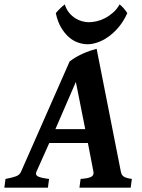

<svg xmlns="http://www.w3.org/2000/svg" viewBox="-47 -869 658 889"><path d="M181.2 -207 121.6 -73.7Q115.2 -58.6 129.4 -51.8Q143.6 -44.9 180.2 -40.5L174.8 0H-26.9L-21.5 -40.5Q10.3 -46.4 27.1 -52.7Q43.9 -59.1 50.3 -73.7L275.4 -584.5Q289.6 -595.7 305.4 -604.7Q321.3 -613.8 337.6 -621.1Q354 -628.4 370.1 -633.8Q386.2 -639.2 400.4 -643.1L512.7 -73.7Q514.2 -66.9 516.8 -61.5Q519.5 -56.2 524.9 -52.2Q530.3 -48.3 539.6 -45.4Q548.8 -42.5 563.5 -40.5L558.1 0H320.8L326.2 -40.5Q361.8 -43 375.2 -50.3Q388.7 -57.6 385.7 -73.7L359.9 -207ZM347.7 -271 304.2 -489.7 209.5 -271ZM542.5 -808.1Q524.4 -768.6 500.7 -741.2Q477.1 -713.9 451.9 -696.8Q426.8 -679.7 402.6 -671.9Q378.4 -664.1 358.9 -664.1Q337.4 -664.1 314.7 -671.9Q292 -679.7 272 -697Q252 -714.4 235.8 -741.7Q219.7 -769 211.4 -808.1Q214.8 -812.5 220.2 -818.4Q225.6 -824.2 231.7 -830.1Q237.8 -835.9 243.4 -841.1Q249 -846.2 252.9 -848.6Q260.3 -825.2 273.4 -809.6Q286.6 -793.9 302.2 -784.2Q317.9 -774.4 334.2 -770.3Q350.6 -766.1 364.7 -766.1Q379.9 -766.1 399.2 -770.3Q418.5 -774.4 437.7 -784.2Q457 -793.9 475.3 -809.6Q493.7 -825.2 506.8 -848.6Q510.3 -846.2 515.4 -841.3Q520.5 -836.4 525.6 -830.6Q530.8 -824.7 535.4 -818.6Q540 -812.5 542.5 -808.1Z"/></svg>

Font: Gentium Book Basic
Style: Bold Italic
Weight: 700
Italic angle: -8°
Designer: J. Victor Gaultney and Annie Olsen
Foundry: SIL International
Version: Version 1.102; 2013; Maintenance release